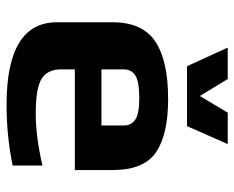

<svg xmlns="http://www.w3.org/2000/svg" viewBox="-86 -634 730 599"><g transform="rotate(90 279.5 -335.0)"><path d="M511 -203V-321C511 -385.7 492.7 -430.7 456 -456C419.3 -481.3 363.7 -494 289 -494C209.7 -494 150 -480.7 110 -454C70 -427.3 50 -383 50 -321V-147C50 -42.3 135.7 10 307 10C372.3 10 435.7 3.7 497 -9V-102C437 -88 383 -81 335 -81C281.7 -81 245.3 -87.2 226 -99.5C206.7 -111.8 197 -131.7 197 -159V-203ZM372 -286H197V-356C197 -371.3 203.2 -383.2 215.5 -391.5C227.8 -399.8 251.7 -404 287 -404C319 -404 341.2 -399.8 353.5 -391.5C365.8 -383.2 372 -371.3 372 -356ZM430 -680H332L280 -593L227 -680H129L187 -553H374Z"/></g></svg>

Font: Play
Style: Bold
Weight: 700
Designer: Jonas Hecksher
Foundry: Jonas Hecksher, Playtypeª, e-types AS
Version: Version 1.002